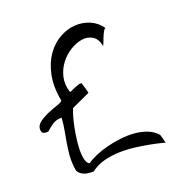

<svg xmlns="http://www.w3.org/2000/svg" viewBox="-103 -627 680 718"><g transform="rotate(-20 237.0 -267.5)"><path d="M87.9 -33.2Q84 -65.4 86.4 -89.4Q88.9 -113.3 92.3 -134.8Q95.7 -156.2 100.1 -178.2Q104.5 -200.2 106.4 -229.5Q85 -229.5 70.8 -220.2Q56.6 -210.9 42 -197.3Q41 -197.3 38.1 -197.3Q35.2 -197.3 33.2 -197.3Q15.6 -197.3 15.6 -214.8Q15.6 -232.4 33.2 -244.6Q50.8 -256.8 71.3 -265.1Q91.8 -273.4 109.4 -279.3Q127 -285.2 127 -291Q116.2 -349.6 126 -394.5Q135.7 -439.5 157.7 -470.2Q179.7 -501 210 -517.6Q240.2 -534.2 271 -536.1Q301.8 -538.1 330.1 -525.9Q358.4 -513.7 376 -487.3Q373 -490.2 367.2 -480.5Q361.3 -470.7 356.4 -458Q351.6 -445.3 347.7 -435.5Q343.8 -425.8 343.8 -429.7Q337.9 -458 319.8 -469.2Q301.8 -480.5 278.8 -477.5Q255.9 -474.6 231.4 -460Q207 -445.3 189.5 -422.4Q171.9 -399.4 165 -370.1Q158.2 -340.8 168.9 -308.6Q170.9 -308.6 177.2 -311.5Q183.6 -314.5 190.4 -317.4Q197.3 -320.3 203.1 -322.3Q209 -324.2 211.9 -325.2H220.7Q220.7 -325.2 222.7 -318.4Q224.6 -311.5 227.1 -304.2Q229.5 -296.9 231 -290Q232.4 -283.2 232.4 -282.2L160.2 -249Q159.2 -250 154.3 -236.3Q149.4 -222.7 144 -200.7Q138.7 -178.7 134.3 -151.4Q129.9 -124 128.9 -99.6Q127.9 -75.2 131.8 -56.6Q135.7 -38.1 146.5 -33.2Q160.2 -43 182.1 -52.7Q204.1 -62.5 230.5 -69.3Q256.8 -76.2 285.6 -79.6Q314.5 -83 340.8 -81.1Q367.2 -79.1 390.6 -70.3Q414.1 -61.5 429.7 -43.9Q430.7 -43.9 432.1 -38.6Q433.6 -33.2 435.5 -26.9Q437.5 -20.5 438.5 -14.6L440.4 -9.8Q442.4 -7.8 427.7 -11.7Q413.1 -15.6 388.7 -20.5Q364.3 -25.4 332.5 -29.8Q300.8 -34.2 268.1 -33.7Q235.4 -33.2 204.6 -25.4Q173.8 -17.6 150.4 1Q141.6 1 130.9 0Q120.1 -1 111.3 -4.9Q102.5 -8.8 95.7 -15.6Q88.9 -22.5 87.9 -33.2Z"/></g></svg>

Font: Zeyada
Style: Regular
Weight: 400
Version: Version 1.002 2010